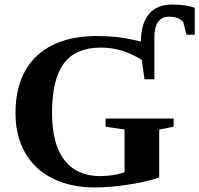

<svg xmlns="http://www.w3.org/2000/svg" viewBox="-20 -822 884 852"><path d="M807.6 -668 793 -724.1Q784.2 -735.4 767.6 -741.7Q751 -748 731 -748Q665 -748 665 -655.3V-470.2H621.1L609.4 -555.2Q570.8 -581.5 524.4 -596.2Q478 -610.8 428.7 -610.8Q314.9 -610.8 262.9 -540Q210.9 -469.2 210.9 -320.8Q210.9 -182.6 265.9 -111.6Q320.8 -40.5 424.8 -40.5Q481.4 -40.5 532.7 -57.6V-247.1L448.7 -259.8V-295.9H750.5V-259.8L686.5 -247.1V-34.2Q626 -14.2 545.9 -2.2Q465.8 9.8 401.9 9.8Q294.9 9.8 215.1 -29.3Q135.3 -68.4 92 -143.1Q48.8 -217.8 48.8 -319.8Q48.8 -484.4 142.8 -573.2Q236.8 -662.1 411.1 -662.1Q455.1 -662.1 498.8 -657.5Q542.5 -652.8 605.5 -637.7Q605.5 -717.3 640.9 -759.5Q676.3 -801.8 743.2 -801.8Q805.7 -801.8 844.2 -787.1V-668Z"/></svg>

Font: Liberation Serif
Style: Bold
Weight: 700
Designer: Steve Matteson
Foundry: Ascender Corporation
Version: Version 2.1.5